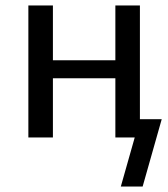

<svg xmlns="http://www.w3.org/2000/svg" viewBox="-20 -504 617 704"><path d="M503 180 573 -67H493V-484H403V-283H174V-484H84V0H174V-217H403V0H474L423 180Z"/></svg>

Font: Gamestation Text
Style: Bold
Weight: 400
Designer: Jonas Hecksher
Foundry: Jonas Hecksher, Playtypeª, e-types AS
Version: Version 1.003